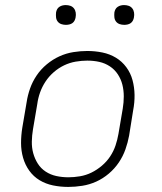

<svg xmlns="http://www.w3.org/2000/svg" viewBox="-20 -729 640 757"><path d="M249 8Q218 8 189 2Q160 -4 136 -18.5Q112 -33 95.5 -56Q79 -79 71 -107Q63 -135 63 -165Q63 -195 68 -226L85 -326Q89 -353 98.5 -380Q108 -407 124.5 -431.5Q141 -456 164.5 -475.5Q188 -495 214.5 -507Q241 -519 269 -523.5Q297 -528 324 -528Q355 -528 384 -522Q413 -516 437 -501.5Q461 -487 478 -464Q495 -441 502.5 -413Q510 -385 510.5 -355Q511 -325 505 -294L489 -194Q484 -167 474.5 -140Q465 -113 448.5 -88.5Q432 -64 409 -44.5Q386 -25 359.5 -13Q333 -1 304.5 3.5Q276 8 249 8ZM250 -30Q272 -30 295.5 -34Q319 -38 340.5 -48.5Q362 -59 381.5 -75.5Q401 -92 414.5 -112.5Q428 -133 435.5 -155.5Q443 -178 447 -201L464 -301Q468 -325 468 -349Q468 -373 462.5 -395Q457 -417 444.5 -436Q432 -455 413 -467.5Q394 -480 371.5 -485Q349 -490 324 -490Q302 -490 278.5 -486Q255 -482 233 -471.5Q211 -461 192 -444.5Q173 -428 159.5 -407.5Q146 -387 138 -364.5Q130 -342 127 -319L110 -219Q106 -195 105.5 -171Q105 -147 111 -125Q117 -103 129 -84Q141 -65 160 -52.5Q179 -40 202 -35Q225 -30 250 -30ZM470 -631Q460 -631 451.5 -634Q443 -637 437.5 -644Q432 -651 431 -660.5Q430 -670 431 -680Q432 -686 435 -692Q438 -698 444 -702Q450 -706 456.5 -707.5Q463 -709 469 -709Q479 -709 487.5 -706Q496 -703 501.5 -696Q507 -689 508.5 -679.5Q510 -670 508 -660Q507 -654 504 -648Q501 -642 495.5 -638Q490 -634 483 -632.5Q476 -631 470 -631ZM240 -631Q230 -631 221.5 -634Q213 -637 207.5 -644Q202 -651 201 -660.5Q200 -670 201 -680Q202 -686 205 -692Q208 -698 214 -702Q220 -706 226.5 -707.5Q233 -709 239 -709Q249 -709 257.5 -706Q266 -703 271.5 -696Q277 -689 278.5 -679.5Q280 -670 278 -660Q277 -654 274 -648Q271 -642 265.5 -638Q260 -634 253 -632.5Q246 -631 240 -631Z"/></svg>

Font: Iosevka Extralight Extended
Style: Italic
Weight: 200
Width: 7
Italic angle: -9°
Monospace: yes
Designer: Belleve Invis
Foundry: Belleve Invis
Version: Version 32.5.0; ttfautohint (v1.8.4)